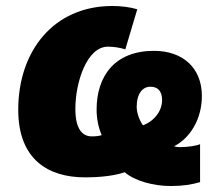

<svg xmlns="http://www.w3.org/2000/svg" viewBox="-20 -583 731 642"><path d="M551 39C593 39 621 34 649 26V-101C639 -96 609 -91 581 -91C573 -91 568 -92 562 -94C614 -120 655 -183 655 -262C655 -358 589 -413 495 -413C363 -413 303 -328 303 -216C303 -182 311 -152 320 -131C310 -128 300 -127 287 -127C253 -127 232 -155 232 -219C232 -307 270 -427 341 -427C362 -427 383 -423 399 -418L439 -552C416 -559 385 -563 356 -563C158 -563 41 -411 41 -216C41 -49 142 10 264 10C320 10 364 4 397 -7C431 22 493 39 551 39ZM458 -164C443 -185 437 -212 437 -224C437 -271 457 -293 483 -293C507 -293 522 -279 522 -248C522 -214 498 -179 458 -164Z"/></svg>

Font: Noto Sans UI Black
Style: Italic
Weight: 900
Italic angle: -372°
Designer: Monotype Design Team
Foundry: Monotype Imaging Inc.
Version: Version 1.901